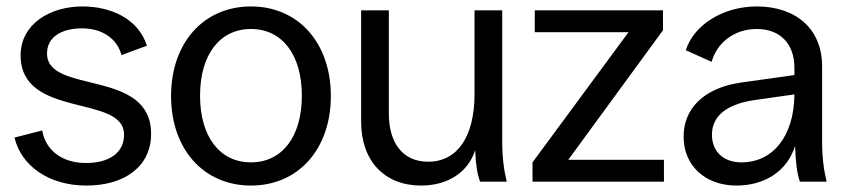

<svg xmlns="http://www.w3.org/2000/svg" viewBox="-20 -564 2643 596"><path d="M248 12C369 12 449 -49 449 -148C450 -352 127 -270 126 -397C125 -446 167 -476 235 -476C297 -476 344 -444 357 -393L436 -422C409 -508 321 -544 236 -544C136 -544 44 -490 44 -392C44 -195 364 -272 365 -147C366 -90 319 -58 247 -58C174 -58 122 -96 111 -159L25 -137C46 -48 133 12 248 12Z M759 12C906 12 1007 -101 1007 -266C1007 -431 906 -544 759 -544C612 -544 511 -431 511 -266C511 -101 612 12 759 12ZM759 -60C662 -60 601 -140 601 -267C601 -394 662 -474 759 -474C856 -474 917 -394 917 -267C917 -140 856 -60 759 -60Z M1287 12C1372 12 1434 -31 1455 -98C1457 -51 1461 -27 1470 0H1553C1544 -37 1539 -76 1539 -125V-532H1453V-272C1453 -140 1400 -62 1309 -62C1232 -62 1187 -118 1187 -212V-532H1101V-186C1101 -65 1173 12 1287 12Z M1633 0H2041V-68H1744L2038 -470V-532H1640V-464H1931L1633 -60Z M2266 12C2354 12 2424 -33 2448 -111C2450 -58 2454 -27 2463 0H2546C2537 -37 2532 -76 2532 -125V-358C2532 -475 2450 -544 2329 -544C2222 -544 2132 -484 2109 -408L2189 -372C2205 -430 2258 -474 2329 -474C2401 -474 2446 -429 2446 -353V-331L2282 -308C2161 -291 2102 -224 2102 -140C2102 -50 2169 12 2266 12ZM2190 -146C2190 -191 2218 -239 2326 -254L2446 -271C2445 -140 2378 -60 2282 -60C2226 -60 2190 -93 2190 -146Z"/></svg>

Font: Ronzino
Style: Regular
Weight: 400
Designer: Nunzio Mazzaferro
Foundry: Collletttivo
Version: Version 1.000;Glyphs 3.3 (3337)